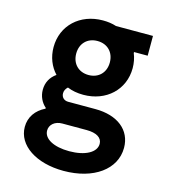

<svg xmlns="http://www.w3.org/2000/svg" viewBox="-113 -639 825 938"><g transform="rotate(15 300.0 -170.0)"><path d="M92 -362C92 -311 110 -267 141 -234C112 -214 95 -184 95 -147C95 -114 109 -85 132 -65V-61C85 -38 57 1 57 51C57 144 156 210 295 210C447 210 552 134 552 25C552 -65 480 -122 368 -122H230C209 -122 195 -136 195 -156C195 -169 201 -180 211 -189C235 -179 262 -174 292 -174C408 -174 492 -253 492 -362C492 -388 487 -413 478 -435V-440H547V-540H360C339 -547 316 -550 292 -550C176 -550 92 -471 92 -362ZM230 -12H353C403 -12 432 6 432 37C432 80 378 110 297 110C219 110 167 82 167 40C167 10 193 -12 230 -12ZM292 -274C241 -274 207 -309 207 -360C207 -411 241 -446 292 -446C343 -446 377 -411 377 -360C377 -309 343 -274 292 -274Z"/></g></svg>

Font: CommitMono
Style: Bold
Weight: 700
Monospace: yes
Designer: Eigil Nikolajsen
Foundry: Eigil Nikolajsen
Version: Version 1.143